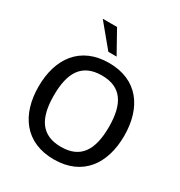

<svg xmlns="http://www.w3.org/2000/svg" viewBox="-222 -1124 1212 1291"><g transform="rotate(30 384.0 -479.0)"><path d="M385 -638C538 -638 598 -538 598 -361C598 -184 538 -84 385 -84C231 -84 171 -184 171 -361C171 -538 231 -638 385 -638ZM717 -361C717 -579 607 -735 385 -735C163 -735 52 -579 52 -361C52 -143 163 13 385 13C607 13 717 -143 717 -361ZM406 -797 309 -971H198L342 -797Z"/></g></svg>

Font: Perun Medium
Style: Regular
Weight: 500
Foundry: Copyright (c) Stefan Peev, Context Ltd, 2016
Version: Version 1.089